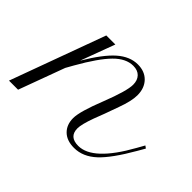

<svg xmlns="http://www.w3.org/2000/svg" viewBox="-151 -524 686 686"><g transform="rotate(45 192.0 -181.0)"><path d="M-20.8 0H-66.7L65 -360H110.8L62.5 -230Q105.8 -303.3 142.1 -335Q178.3 -366.7 218.3 -366.7Q253.3 -366.7 274.2 -345Q295 -323.3 295 -287.5Q295 -258.3 277.5 -210.8Q256.7 -151.7 243.3 -118.3Q226.7 -72.5 226.7 -52.5Q226.7 -10 273.3 -10Q346.7 -10 425.8 -152.5L441.7 -180.8L450.8 -174.2L435 -146.7Q387.5 -64.2 350.8 -30Q312.5 5.8 267.5 5.8Q230.8 5.8 210.4 -14.2Q190 -34.2 190 -67.5Q190 -100.8 224.2 -186.7Q257.5 -271.7 257.5 -303.3Q257.5 -325.8 245 -338.8Q232.5 -351.7 210 -351.7Q173.3 -351.7 138.8 -316.7Q104.2 -281.7 59.2 -202.5L43.3 -174.2Z"/></g></svg>

Font: Sirivennela
Style: Regular
Weight: 400
Designer: Appaji Ambarisha Darbha
Foundry: Appaji Ambarisha Darbha
Version: Version 1.00; ttfautohint (v1.8.4.7-5d5b)